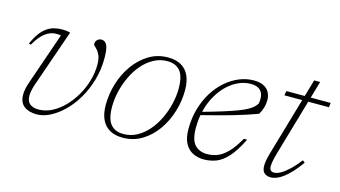

<svg xmlns="http://www.w3.org/2000/svg" viewBox="-68 -779 1806 1020"><g transform="rotate(15 834.5 -269.0)"><path d="M447 -373Q447 -308.5 430 -250.8Q413 -193 384.8 -145.5Q356.5 -98 321 -63.5Q285.5 -29 248 -10.2Q210.5 8.5 175.5 8.5Q132.5 8.5 106 -11.5Q79.5 -31.5 79.5 -75Q79.5 -105 93.5 -144.5L192 -429.5Q188 -431 181.8 -431.5Q175.5 -432 167 -432Q143.5 -432 123 -421.2Q102.5 -410.5 84.5 -390.2Q66.5 -370 50 -341L39 -344.5Q55 -380.5 72 -403.2Q89 -426 107.8 -439Q126.5 -452 147.2 -457.2Q168 -462.5 191.5 -462.5Q199 -462.5 207.8 -461.8Q216.5 -461 224 -459.8Q231.5 -458.5 235.5 -457L125 -139Q119 -120.5 116 -105.5Q113 -90.5 113 -78.5Q113 -47.5 130.2 -33.2Q147.5 -19 178 -19Q215.5 -19 250.8 -36.8Q286 -54.5 316.5 -85.5Q347 -116.5 370.2 -156.2Q393.5 -196 406.5 -240.5Q419.5 -285 419.5 -329Q419.5 -358.5 412.8 -376.2Q406 -394 397 -404.5Q388 -415 381.2 -420.8Q374.5 -426.5 374.5 -431.5Q374.5 -446.5 384 -455.5Q393.5 -464.5 407 -464.5Q426.5 -464.5 436.8 -444.5Q447 -424.5 447 -373Z M773.5 -464.5Q816.5 -464.5 845.8 -447.8Q875 -431 889.8 -398.5Q904.5 -366 904.5 -319Q904.5 -259 886.5 -200.5Q868.5 -142 834.8 -94.5Q801 -47 753.8 -18.5Q706.5 10 649 10Q605.5 10 576.2 -7Q547 -24 532.2 -56.5Q517.5 -89 517.5 -135.5Q517.5 -195.5 535.5 -254.2Q553.5 -313 587.5 -360.2Q621.5 -407.5 668.5 -436Q715.5 -464.5 773.5 -464.5ZM647 -10Q687.5 -10 721.5 -28.5Q755.5 -47 783 -78.8Q810.5 -110.5 829.8 -150.8Q849 -191 859.2 -234.5Q869.5 -278 869.5 -320Q869.5 -385.5 845.5 -415Q821.5 -444.5 775 -444.5Q735 -444.5 700.8 -426Q666.5 -407.5 639 -376Q611.5 -344.5 592.2 -304Q573 -263.5 562.8 -220Q552.5 -176.5 552.5 -134.5Q552.5 -69 576.5 -39.5Q600.5 -10 647 -10Z M1232.5 -442.5Q1200.5 -442.5 1168.5 -428.5Q1136.5 -414.5 1108.2 -388.2Q1080 -362 1058.2 -325Q1036.5 -288 1024 -241.8Q1011.5 -195.5 1011.5 -142Q1011.5 -76 1036.5 -49Q1061.5 -22 1104.5 -22Q1133 -22 1160.2 -32.2Q1187.5 -42.5 1215.2 -70.5Q1243 -98.5 1273 -151H1291Q1258.5 -85 1227 -50Q1195.5 -15 1163 -2.5Q1130.5 10 1095 10Q1061.5 10 1034.2 -3.5Q1007 -17 991 -47Q975 -77 975 -125.5Q975 -185 990 -237Q1005 -289 1031.2 -331Q1057.5 -373 1091.8 -402.8Q1126 -432.5 1165.2 -448.5Q1204.5 -464.5 1245 -464.5Q1277.5 -464.5 1298.5 -454Q1319.5 -443.5 1330 -424.5Q1340.5 -405.5 1340.5 -381Q1340.5 -361 1334.8 -340.8Q1329 -320.5 1317 -300.5Q1287.5 -289.5 1253.8 -278.5Q1220 -267.5 1182.2 -256.5Q1144.5 -245.5 1101.8 -234.5Q1059 -223.5 1012 -211.5L1012.5 -229.5Q1079.5 -248 1126.5 -262.8Q1173.5 -277.5 1204.5 -289.2Q1235.5 -301 1254.5 -311.5Q1273.5 -322 1284 -332Q1294.5 -342 1301 -352.5Q1305.5 -377 1301.5 -397.2Q1297.5 -417.5 1281.2 -430Q1265 -442.5 1232.5 -442.5Z M1421 -430 1425.5 -454.5H1669L1666 -430ZM1461.5 -117.5Q1457.5 -102 1454.2 -88.8Q1451 -75.5 1449.8 -65.8Q1448.5 -56 1448.5 -48.5Q1448.5 -32 1455 -25.5Q1461.5 -19 1473.5 -19Q1489.5 -19 1509.8 -30.2Q1530 -41.5 1554.2 -64.2Q1578.5 -87 1605.5 -122L1618 -112Q1594.5 -79 1573 -55.8Q1551.5 -32.5 1532.2 -18Q1513 -3.5 1495.8 3.2Q1478.5 10 1463 10Q1441 10 1427.5 -1.8Q1414 -13.5 1414 -42Q1414 -55.5 1417.2 -72.5Q1420.5 -89.5 1426.5 -111L1553.5 -547.5H1586.5Z"/></g></svg>

Font: Newsreader ExtraLight
Style: Italic
Weight: 250
Italic angle: -17°
Designer: Hugues Gentile
Foundry: Production Type
Version: Version 1.003